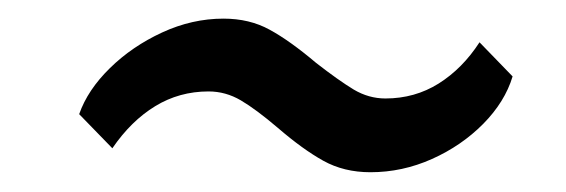

<svg xmlns="http://www.w3.org/2000/svg" viewBox="-20 -535 595 202"><path d="M369.7 -353.8Q341.8 -353.8 320.1 -365.9Q298.5 -377.9 272.4 -400.4Q249.4 -420 233.4 -429.4Q217.4 -438.8 199.4 -438.8Q168.7 -438.8 143.3 -423.3Q117.9 -407.8 98.2 -379L63.3 -414.9Q72.2 -440.4 95.6 -463.3Q118.9 -486.2 150.5 -500.8Q182.1 -515.4 215.1 -515.4Q242.5 -515.4 263.6 -503.8Q284.8 -492.3 312.6 -468.8Q336.4 -450.3 352.1 -440.8Q367.9 -431.4 385.5 -431.4Q416.4 -431.4 441.5 -447.1Q466.6 -462.9 484.5 -490.5L519.3 -454.6Q511.2 -427.8 488.4 -404.7Q465.5 -381.6 434.4 -367.7Q403.3 -353.8 369.7 -353.8Z"/></svg>

Font: Merriweather Sans Variable Regular
Style: Italic
Weight: 300
Italic angle: -8°
Designer: Eben Sorkin
Foundry: Eben Sorkin
Version: Version 2.001